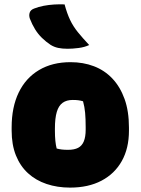

<svg xmlns="http://www.w3.org/2000/svg" viewBox="-20 -842 640 874"><path d="M301 -559Q359 -559 407.5 -540.5Q456 -522 491.5 -484.5Q527 -447 547 -391.5Q567 -336 567 -261V-247Q567 -167 534.5 -109Q502 -51 442 -19.5Q382 12 299 12Q241 12 192 -4.5Q143 -21 107.5 -53.5Q72 -86 52.5 -134.5Q33 -183 33 -248V-262Q33 -354 65 -420.5Q97 -487 157.5 -523Q218 -559 301 -559ZM311 -387Q283 -387 265 -374Q247 -361 238.5 -332.5Q230 -304 230 -257V-246Q230 -221 232 -201Q234 -181 238 -166Q249 -163 260.5 -161.5Q272 -160 290 -160Q318 -160 335.5 -169Q353 -178 361.5 -198.5Q370 -219 370 -252V-263Q370 -301 367.5 -328.5Q365 -356 358 -381Q348 -384 337.5 -385.5Q327 -387 311 -387ZM274 -822Q285 -781 299 -751.5Q313 -722 334.5 -695.5Q356 -669 386 -637Q365 -627 337.5 -623.5Q310 -620 288 -620Q263 -620 244.5 -624Q226 -628 210 -638Q189 -652 171 -669.5Q153 -687 139.5 -709Q126 -731 116 -757Q111 -771 115 -784Q119 -797 135 -803Q155 -811 178.5 -815.5Q202 -820 226.5 -821.5Q251 -823 274 -822Z"/></svg>

Font: Recursive Monospace Casual Black
Style: Regular
Weight: 900
Version: Version 1.047